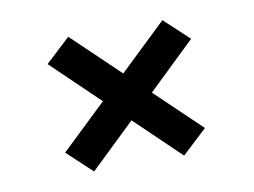

<svg xmlns="http://www.w3.org/2000/svg" viewBox="-47 -508 594 449"><g transform="rotate(-10 250.0 -283.5)"><path d="M308.6 -281.2 416.5 -178.2 357.4 -123 250.5 -225.6 143.6 -123 84.5 -178.2 192.4 -281.2 80.1 -389.2 138.7 -443.8 250.5 -336.9 362.3 -443.8 420.9 -389.2Z"/></g></svg>

Font: Vesper Libre Medium
Style: Regular
Weight: 500
Designer: Robert Keller & Kimya Gandhi
Foundry: Mota Italic
Version: Version 1.058